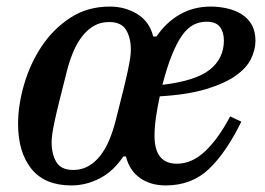

<svg xmlns="http://www.w3.org/2000/svg" viewBox="-20 -552 805 584"><path d="M197 12Q116 12 75.5 -38.5Q35 -89 35 -175Q35 -233 53.5 -296Q72 -359 107 -411.5Q142 -464 194 -498Q246 -532 314 -532Q361 -532 398 -509Q435 -486 446 -441H456Q485 -484 527 -508Q569 -532 621 -532Q646 -532 670.5 -526.5Q695 -521 714.5 -509Q734 -497 745.5 -477Q757 -457 757 -428Q757 -401 743.5 -373Q730 -345 696.5 -321.5Q663 -298 607 -281Q551 -264 466 -259Q459 -227 454.5 -196Q450 -165 450 -139Q450 -54 518 -54Q564 -54 604.5 -92.5Q645 -131 680 -198L714 -182Q668 -88 615.5 -38Q563 12 484 12Q438 12 406 -10.5Q374 -33 363 -76H355Q325 -31 283.5 -9.5Q242 12 197 12ZM203 -35Q228 -35 248.5 -46.5Q269 -58 285 -78.5Q301 -99 312.5 -126.5Q324 -154 332 -186Q346 -241 355 -277.5Q364 -314 369 -338Q374 -362 376 -376Q378 -390 378 -401Q378 -437 363.5 -461Q349 -485 312 -485Q286 -485 266 -473.5Q246 -462 230 -441.5Q214 -421 202.5 -393.5Q191 -366 183 -334Q169 -279 160 -242.5Q151 -206 146 -182.5Q141 -159 139 -144.5Q137 -130 137 -120Q137 -83 151.5 -59Q166 -35 203 -35ZM474 -294Q575 -306 618 -340Q661 -374 661 -429Q661 -454 649 -470Q637 -486 608 -486Q587 -486 568.5 -476.5Q550 -467 534 -444.5Q518 -422 503 -385Q488 -348 474 -294Z"/></svg>

Font: IBM Plex Serif Medm
Style: Italic
Weight: 500
Italic angle: -14°
Designer: Mike Abbink, Paul van der Laan, Pieter van Rosmalen
Foundry: Bold Monday
Version: Version 3.001